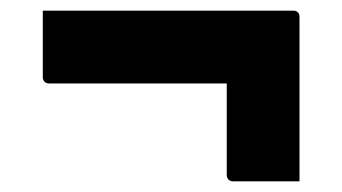

<svg xmlns="http://www.w3.org/2000/svg" viewBox="-20 -480 640 359"><path d="M60 -460H529Q533 -460 535 -458.5Q537 -457 538.5 -455Q540 -453 540 -449Q540 -372 540 -295Q540 -218 540 -141Q508 -141 477.5 -141Q447 -141 415 -141Q412 -141 409.5 -142.5Q407 -144 405.5 -146.5Q404 -149 404 -152Q404 -210 404 -268Q404 -326 404 -384L450 -324H71Q68 -324 65.5 -325.5Q63 -327 61.5 -329.5Q60 -332 60 -335Q60 -367 60 -398Q60 -429 60 -460Z"/></svg>

Font: Recursive ExtraBold
Style: Regular
Weight: 800
Version: Version 1.085